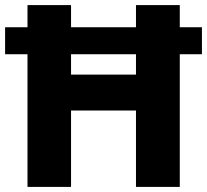

<svg xmlns="http://www.w3.org/2000/svg" viewBox="-20 -734 813 754"><path d="M88 0H259V-300H514V0H686V-521H773V-627H686V-714H514V-627H259V-714H88V-627H0V-521H88ZM259 -441V-521H514V-441Z"/></svg>

Font: Noto Sans Myanmar UI ExtraBold
Style: Regular
Weight: 800
Designer: Monotype Design Team
Foundry: Monotype Imaging Inc.
Version: Version 2.103